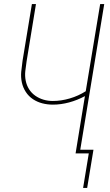

<svg xmlns="http://www.w3.org/2000/svg" viewBox="-20 -755 540 945"><path d="M389 170 417 0H352L398 -282Q361 -262 320.5 -251Q280 -240 240 -240Q213 -240 188 -246.5Q163 -253 142 -267Q121 -281 107 -302.5Q93 -324 87.5 -349.5Q82 -375 84.5 -402Q87 -429 91 -456L137 -735H157L111 -454Q107 -429 104.5 -405Q102 -381 106.5 -358Q111 -335 123 -316Q135 -297 153.5 -284Q172 -271 194 -264.5Q216 -258 240 -258Q281 -258 323.5 -270.5Q366 -283 402 -306L473 -735H493L375 -18H440L409 170Z"/></svg>

Font: Iosevka Term Curly Thin
Style: Italic
Weight: 100
Italic angle: -9°
Designer: Belleve Invis
Foundry: Belleve Invis
Version: Version 32.3.0